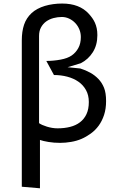

<svg xmlns="http://www.w3.org/2000/svg" viewBox="-20 -778 640 1057"><path d="M311 8.5Q276.5 8.5 246.8 3.5Q217 -1.5 200 -7.5V258.5L100 250V-555.5Q100 -605 112.5 -642Q125 -679 154 -706Q168 -719 186.8 -729Q205.5 -739 227.2 -745.5Q249 -752 273 -755.2Q297 -758.5 322 -758.5Q417.5 -758.5 468.5 -702.5Q479 -691 487.8 -678.8Q496.5 -666.5 502.8 -652.5Q509 -638.5 512.5 -622Q516 -605.5 516 -584.5Q516 -530 491 -490.5Q466 -451 425 -430L352 -408L422 -401Q451 -392 476.8 -377.8Q502.5 -363.5 522 -343Q541.5 -322.5 552.8 -294.5Q564 -266.5 564 -221.5Q564 -179 553 -145.5Q542 -112 523.5 -86.5Q505 -61 479.8 -42.8Q454.5 -24.5 428.2 -13.2Q402 -2 371.2 3.2Q340.5 8.5 311 8.5ZM195 -100Q202 -95 213.2 -90Q224.5 -85 238.2 -80.8Q252 -76.5 267 -74Q282 -71.5 297 -71.5Q334.5 -71.5 366 -79.5Q397.5 -87.5 420.2 -104.8Q443 -122 456 -149.5Q469 -177 469 -216.5Q469 -254 453.5 -282Q438 -310 411.8 -328.2Q385.5 -346.5 350.5 -355.8Q315.5 -365 277 -365L235 -442.5Q274.5 -442.5 313.5 -449.8Q352.5 -457 375 -472.8Q397.5 -488.5 411.2 -513.5Q425 -538.5 425 -574Q425 -597 416.5 -617Q408 -637 393.5 -652Q379 -667 360 -675.8Q341 -684.5 320.5 -684.5Q297 -684.5 274.5 -678.5Q252 -672.5 234.2 -659.8Q216.5 -647 205.8 -627.2Q195 -607.5 195 -580Z"/></svg>

Font: B612
Style: Regular
Weight: 400
Designer: Nicolas Chauveau, Thomas Paillot, Jonathan Favre-Lamarine, Jean-Luc Vinot
Foundry: AIRBUS
Version: Version 1.008